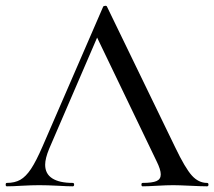

<svg xmlns="http://www.w3.org/2000/svg" viewBox="-25 -656 754 676"><path d="M-1 -12Q27 -12 46.5 -23Q66 -34 84 -61Q102 -88 125 -141L338 -632Q339 -635 345 -635.5Q351 -636 352 -632L592 -137Q627 -64 650.5 -38Q674 -12 704 -12Q709 -12 709 -6Q709 0 704 0Q685 0 645 -2Q603 -4 585 -4Q562 -4 528 -2Q494 0 477 0Q473 0 473 -6Q473 -12 477 -12Q511 -12 526 -18.5Q541 -25 541 -42Q541 -59 526 -89L311 -536L343 -584L148 -132Q134 -98 134 -76Q134 -44 159 -28Q184 -12 231 -12Q236 -12 236 -6Q236 0 231 0Q213 0 179 -2Q141 -4 113 -4Q87 -4 51 -2Q19 0 -1 0Q-5 0 -5 -6Q-5 -12 -1 -12Z"/></svg>

Font: Cormorant Garamond Medium
Style: Regular
Weight: 500
Designer: Christian Thalmann (Catharsis Fonts)
Foundry: Catharsis Fonts
Version: Version 4.000